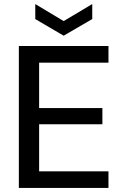

<svg xmlns="http://www.w3.org/2000/svg" viewBox="-20 -927 611 947"><path d="M73 0V-700H515V-618H173V-394H485V-314H173V-82H515V0ZM294 -751 154 -833V-907L294 -823L435 -907V-833Z"/></svg>

Font: DM Sans Medium
Style: Regular
Weight: 500
Designer: Colophon Foundry, Jonny Pinhorn
Foundry: Colophon Foundry
Version: Version 4.004; ttfautohint (v1.8.4.7-5d5b)